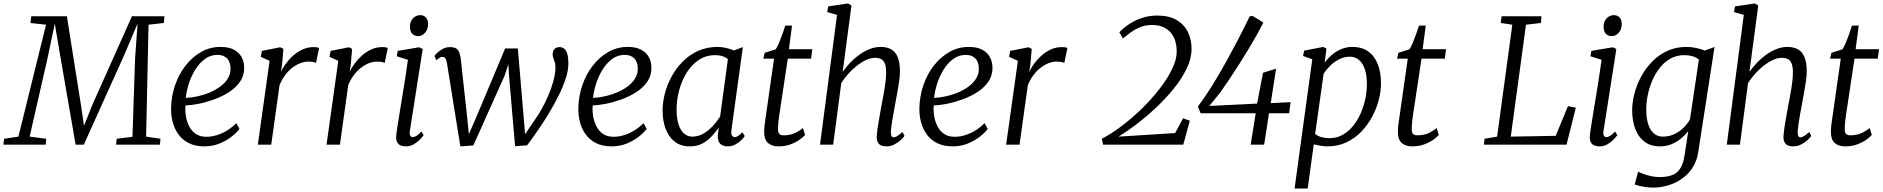

<svg xmlns="http://www.w3.org/2000/svg" viewBox="-52 -837 10897 1111"><path d="M-32.5 0 -28.5 -34 54.5 -46.5 214.5 -694 124 -704 129 -743H335L417.5 -222.5L434 -109L482.5 -230.5L711.5 -743H900L896 -704L807.5 -694L793.5 -46.5L876.5 -34L873.5 0H619.5L623.5 -34L714.5 -45.5L729.5 -496L744 -701L667.5 -520L433 0H385.5L297.5 -508L265 -701L224 -504.5L119.5 -46.5L215.5 -34L212 0Z M1333.5 -91.5Q1319.5 -71.5 1290 -47.8Q1260.5 -24 1219.5 -7Q1178.5 10 1130.5 10Q1078 10 1040.8 -8.8Q1003.5 -27.5 980.5 -59.5Q957.5 -91.5 947.2 -131Q937 -170.5 938 -211.5Q939.5 -281.5 961.5 -345Q983.5 -408.5 1022.2 -458Q1061 -507.5 1112.2 -536.5Q1163.5 -565.5 1224 -565.5Q1270.5 -565.5 1300.8 -549.8Q1331 -534 1346 -506.5Q1361 -479 1361 -444.5Q1361 -398.5 1336.2 -363.2Q1311.5 -328 1271.5 -302.8Q1231.5 -277.5 1185.2 -261Q1139 -244.5 1095.5 -236Q1052 -227.5 1021 -227Q1018.5 -198 1023.5 -166.2Q1028.5 -134.5 1042.2 -107Q1056 -79.5 1080.5 -62.5Q1105 -45.5 1142.5 -45.5Q1170 -45.5 1199.5 -54Q1229 -62.5 1258.8 -80Q1288.5 -97.5 1315 -124.5ZM1206.5 -519.5Q1166 -519.5 1133.8 -495.8Q1101.5 -472 1078.2 -434.5Q1055 -397 1041 -353.8Q1027 -310.5 1023 -270.5Q1056 -272 1091.8 -279.8Q1127.5 -287.5 1161.2 -301.8Q1195 -316 1222.2 -336Q1249.5 -356 1265.8 -381.8Q1282 -407.5 1282 -438.5Q1282 -478.5 1261.8 -499Q1241.5 -519.5 1206.5 -519.5Z M1440 0 1508 -485 1457 -508 1463.5 -542.5 1569.5 -563.5 1588 -554 1580.5 -466.5 1573.5 -420Q1582.5 -441.5 1600.2 -466.2Q1618 -491 1642.5 -513.5Q1667 -536 1697.5 -550.2Q1728 -564.5 1762 -564.5Q1770 -564.5 1779.8 -563.5Q1789.5 -562.5 1794.5 -558.5L1776.5 -472.5Q1770 -476.5 1758.8 -478.5Q1747.5 -480.5 1731 -480.5Q1709 -480.5 1685.8 -471.5Q1662.5 -462.5 1639.8 -445.2Q1617 -428 1598 -402.5Q1579 -377 1565.5 -344L1517.5 0Z M1837.5 0 1905.5 -485 1854.5 -508 1861 -542.5 1967 -563.5 1985.5 -554 1978 -466.5 1971 -420Q1980 -441.5 1997.8 -466.2Q2015.5 -491 2040 -513.5Q2064.5 -536 2095 -550.2Q2125.5 -564.5 2159.5 -564.5Q2167.5 -564.5 2177.2 -563.5Q2187 -562.5 2192 -558.5L2174 -472.5Q2167.5 -476.5 2156.2 -478.5Q2145 -480.5 2128.5 -480.5Q2106.5 -480.5 2083.2 -471.5Q2060 -462.5 2037.2 -445.2Q2014.5 -428 1995.5 -402.5Q1976.5 -377 1963 -344L1915 0Z M2296 10Q2279 10 2265.8 4.2Q2252.5 -1.5 2245.8 -14.8Q2239 -28 2240.5 -50Q2242 -68.5 2247.8 -105Q2253.5 -141.5 2261.2 -189.2Q2269 -237 2277.8 -290Q2286.5 -343 2294.5 -395Q2302.5 -447 2308.5 -491L2244 -511.5L2249.5 -542.5L2373.5 -563.5L2394 -553.5L2319.5 -78.5Q2316.5 -60 2322 -51.8Q2327.5 -43.5 2334.5 -43.5Q2345.5 -43.5 2357.5 -50.5Q2369.5 -57.5 2386.5 -76L2399.5 -55Q2394.5 -47.5 2380.2 -32Q2366 -16.5 2344.5 -3.2Q2323 10 2296 10ZM2368.5 -628Q2346 -628 2333 -641.8Q2320 -655.5 2320 -682.5Q2320 -712.5 2338 -731Q2356 -749.5 2379.5 -749.5Q2399.5 -749.5 2412.2 -736.2Q2425 -723 2425 -698Q2425 -666 2407.2 -647Q2389.5 -628 2368.5 -628Z M2612 10 2584.5 -159 2534 -473.5Q2530.5 -491.5 2525.2 -499.5Q2520 -507.5 2510.5 -507.5Q2499.5 -508.5 2490.5 -501.8Q2481.5 -495 2473 -488.5L2462 -513.5Q2465.5 -519 2478 -531.2Q2490.5 -543.5 2509.5 -554Q2528.5 -564.5 2551.5 -564.5Q2586 -564.5 2598 -547.2Q2610 -530 2614 -497.5L2651.5 -156L2661 -60.5L2699.5 -148.5L2871 -556.5H2944.5L2978.5 -154.5L2986.5 -61L3049 -152.5Q3063 -172.5 3081.8 -205.5Q3100.5 -238.5 3118.5 -279.2Q3136.5 -320 3148.8 -363Q3161 -406 3162 -444.5Q3162.5 -462 3158.5 -475.8Q3154.5 -489.5 3150.2 -500.5Q3146 -511.5 3146 -521.5Q3146 -543 3157 -553.8Q3168 -564.5 3185 -564.5Q3203 -564.5 3214.5 -553.8Q3226 -543 3231.5 -521.5Q3237 -500 3237 -469Q3237 -430.5 3221.5 -382.8Q3206 -335 3180.5 -283.8Q3155 -232.5 3123.8 -180.8Q3092.5 -129 3059.8 -81.8Q3027 -34.5 2998 4L2928.5 9L2893.5 -399L2889.5 -465L2867.5 -398L2687 4.5Z M3690 -91.5Q3676 -71.5 3646.5 -47.8Q3617 -24 3576 -7Q3535 10 3487 10Q3434.5 10 3397.2 -8.8Q3360 -27.5 3337 -59.5Q3314 -91.5 3303.8 -131Q3293.5 -170.5 3294.5 -211.5Q3296 -281.5 3318 -345Q3340 -408.5 3378.8 -458Q3417.5 -507.5 3468.8 -536.5Q3520 -565.5 3580.5 -565.5Q3627 -565.5 3657.2 -549.8Q3687.5 -534 3702.5 -506.5Q3717.5 -479 3717.5 -444.5Q3717.5 -398.5 3692.8 -363.2Q3668 -328 3628 -302.8Q3588 -277.5 3541.8 -261Q3495.5 -244.5 3452 -236Q3408.5 -227.5 3377.5 -227Q3375 -198 3380 -166.2Q3385 -134.5 3398.8 -107Q3412.5 -79.5 3437 -62.5Q3461.5 -45.5 3499 -45.5Q3526.5 -45.5 3556 -54Q3585.5 -62.5 3615.2 -80Q3645 -97.5 3671.5 -124.5ZM3563 -519.5Q3522.5 -519.5 3490.2 -495.8Q3458 -472 3434.8 -434.5Q3411.5 -397 3397.5 -353.8Q3383.5 -310.5 3379.5 -270.5Q3412.5 -272 3448.2 -279.8Q3484 -287.5 3517.8 -301.8Q3551.5 -316 3578.8 -336Q3606 -356 3622.2 -381.8Q3638.5 -407.5 3638.5 -438.5Q3638.5 -478.5 3618.2 -499Q3598 -519.5 3563 -519.5Z M4180.5 -85.5Q4177 -61 4184.2 -52.2Q4191.5 -43.5 4199.5 -43.5Q4209.5 -43.5 4219.5 -50.8Q4229.5 -58 4243.5 -71.5L4257.5 -50Q4254 -43.5 4240.5 -29.2Q4227 -15 4205.8 -2.5Q4184.5 10 4158.5 10Q4131.5 10 4115.5 -5.2Q4099.5 -20.5 4101.5 -56.5L4107 -98.5Q4088.5 -72.5 4065.5 -47.5Q4042.5 -22.5 4011.8 -6.2Q3981 10 3940 10Q3887.5 10 3852.5 -17Q3817.5 -44 3799.8 -91Q3782 -138 3782 -198.5Q3782 -245 3795.2 -295.8Q3808.5 -346.5 3834.5 -394.5Q3860.5 -442.5 3899 -481.2Q3937.5 -520 3988.2 -542.8Q4039 -565.5 4101.5 -565.5Q4122.5 -565.5 4148.2 -559.8Q4174 -554 4195 -545L4246.5 -564.5ZM4160 -495Q4145 -507 4126.2 -512.5Q4107.5 -518 4086 -518Q4043 -518 4008 -499.8Q3973 -481.5 3946 -449.8Q3919 -418 3900.5 -377.5Q3882 -337 3872.5 -292.2Q3863 -247.5 3863 -203.5Q3863 -151.5 3874.5 -116.5Q3886 -81.5 3906.5 -64Q3927 -46.5 3953.5 -46.5Q3982 -46.5 4006.5 -58Q4031 -69.5 4051.2 -87.2Q4071.5 -105 4087.5 -125Q4103.5 -145 4115 -163Z M4457 -169.5Q4454.5 -152 4453 -138.8Q4451.5 -125.5 4450.8 -113Q4450 -100.5 4450 -85.5Q4450 -70.5 4457.8 -62.2Q4465.5 -54 4481 -54Q4523.5 -54 4552 -69Q4580.5 -84 4594.5 -96L4606.5 -56Q4595.5 -43 4573.2 -27.5Q4551 -12 4520.5 -1Q4490 10 4452.5 10Q4414.5 10 4392.2 -9.5Q4370 -29 4370 -71.5Q4370 -78.5 4370.2 -86.2Q4370.5 -94 4371.2 -103Q4372 -112 4373.2 -121.2Q4374.5 -130.5 4376 -140L4427 -497.5H4365L4373 -531.5L4436.5 -551.5Q4445 -563 4455.5 -588Q4466 -613 4475.8 -640.8Q4485.5 -668.5 4492 -689H4531L4513 -552.5H4648.5L4641 -497.5H4506.5Z M5076 10Q5058 10 5045.5 4Q5033 -2 5026.8 -14.8Q5020.5 -27.5 5021 -48.5Q5022 -65 5024.8 -86.5Q5027.5 -108 5031.8 -131.5Q5036 -155 5040.2 -178.5Q5044.5 -202 5048 -223Q5052 -245 5056.8 -269.5Q5061.5 -294 5065.8 -319.8Q5070 -345.5 5072.8 -370.5Q5075.5 -395.5 5075.5 -417.5Q5075.5 -450.5 5068.2 -468.8Q5061 -487 5047 -494.8Q5033 -502.5 5011 -502.5Q4988 -502.5 4962 -491Q4936 -479.5 4909.2 -459Q4882.5 -438.5 4858.5 -412Q4834.5 -385.5 4816 -356.5L4769 0H4693L4791.5 -751L4734.5 -767.5L4740.5 -800L4855 -817L4875 -805L4824 -421Q4844 -449.5 4869.2 -475.8Q4894.5 -502 4923 -522Q4951.5 -542 4982.2 -553.8Q5013 -565.5 5044.5 -565.5Q5079 -565.5 5104 -552Q5129 -538.5 5142.2 -507.2Q5155.5 -476 5155.5 -422.5Q5155.5 -399.5 5151.2 -368.8Q5147 -338 5141 -305.8Q5135 -273.5 5130 -246Q5126.5 -227 5122.5 -205Q5118.5 -183 5114.5 -160.5Q5110.5 -138 5107.5 -116.8Q5104.5 -95.5 5103 -77.5Q5102.5 -60.5 5106.2 -51.5Q5110 -42.5 5118 -42.5Q5129 -42.5 5140.8 -50Q5152.5 -57.5 5170 -73L5182 -50.5Q5178 -44 5163.2 -29.5Q5148.5 -15 5126 -2.5Q5103.5 10 5076 10Z M5663.5 -91.5Q5649.5 -71.5 5620 -47.8Q5590.5 -24 5549.5 -7Q5508.5 10 5460.5 10Q5408 10 5370.8 -8.8Q5333.5 -27.5 5310.5 -59.5Q5287.5 -91.5 5277.2 -131Q5267 -170.5 5268 -211.5Q5269.5 -281.5 5291.5 -345Q5313.5 -408.5 5352.2 -458Q5391 -507.5 5442.2 -536.5Q5493.5 -565.5 5554 -565.5Q5600.5 -565.5 5630.8 -549.8Q5661 -534 5676 -506.5Q5691 -479 5691 -444.5Q5691 -398.5 5666.2 -363.2Q5641.5 -328 5601.5 -302.8Q5561.5 -277.5 5515.2 -261Q5469 -244.5 5425.5 -236Q5382 -227.5 5351 -227Q5348.5 -198 5353.5 -166.2Q5358.5 -134.5 5372.2 -107Q5386 -79.5 5410.5 -62.5Q5435 -45.5 5472.5 -45.5Q5500 -45.5 5529.5 -54Q5559 -62.5 5588.8 -80Q5618.5 -97.5 5645 -124.5ZM5536.5 -519.5Q5496 -519.5 5463.8 -495.8Q5431.5 -472 5408.2 -434.5Q5385 -397 5371 -353.8Q5357 -310.5 5353 -270.5Q5386 -272 5421.8 -279.8Q5457.5 -287.5 5491.2 -301.8Q5525 -316 5552.2 -336Q5579.5 -356 5595.8 -381.8Q5612 -407.5 5612 -438.5Q5612 -478.5 5591.8 -499Q5571.5 -519.5 5536.5 -519.5Z M5770 0 5838 -485 5787 -508 5793.5 -542.5 5899.5 -563.5 5918 -554 5910.5 -466.5 5903.5 -420Q5912.5 -441.5 5930.2 -466.2Q5948 -491 5972.5 -513.5Q5997 -536 6027.5 -550.2Q6058 -564.5 6092 -564.5Q6100 -564.5 6109.8 -563.5Q6119.5 -562.5 6124.5 -558.5L6106.5 -472.5Q6100 -476.5 6088.8 -478.5Q6077.5 -480.5 6061 -480.5Q6039 -480.5 6015.8 -471.5Q5992.5 -462.5 5969.8 -445.2Q5947 -428 5928 -402.5Q5909 -377 5895.5 -344L5847.5 0Z M6331 0 6323.5 -34Q6378.5 -62.5 6438.5 -107.8Q6498.5 -153 6555 -208.2Q6611.5 -263.5 6657.2 -322.2Q6703 -381 6730 -436.8Q6757 -492.5 6757 -537.5Q6757 -587 6740 -621.5Q6723 -656 6691.2 -674.2Q6659.5 -692.5 6614.5 -692.5Q6576 -692.5 6544.5 -679.2Q6513 -666 6488.5 -647.8Q6464 -629.5 6445.5 -614.5L6425 -650.5Q6439.5 -666 6461 -682.8Q6482.5 -699.5 6510 -714Q6537.5 -728.5 6571.2 -737.8Q6605 -747 6644.5 -747Q6713.5 -747 6757.2 -720.8Q6801 -694.5 6822 -650.5Q6843 -606.5 6843 -555Q6843 -498.5 6813.8 -438.5Q6784.5 -378.5 6736.8 -320.2Q6689 -262 6632.5 -209.5Q6576 -157 6520.2 -115Q6464.5 -73 6420.5 -46.5L6748 -67L6793.5 -152.5L6833 -138.5L6795 0Z M7185 0 7214 -181.5H6895.5L6879.5 -220Q6905 -254.5 6932 -295.2Q6959 -336 6987.5 -383.5Q7016 -431 7046.8 -486.5Q7077.5 -542 7110.8 -606Q7144 -670 7180 -743.5H7198.5L7258.5 -706.5Q7239.5 -669.5 7217.5 -630.2Q7195.5 -591 7170.8 -550Q7146 -509 7119.8 -467.8Q7093.5 -426.5 7065.8 -384.8Q7038 -343 7009.5 -302.5Q6995 -283.5 6978.2 -264Q6961.5 -244.5 6945.5 -224L7222 -237.5L7256.5 -416L7332 -439.5L7301 -240L7416 -246L7407.5 -181.5H7291L7263 0Z M7439 254 7541.5 -494 7488 -513 7494.5 -544 7605 -565.5 7623.5 -555.5 7613 -474Q7629 -497 7653 -518Q7677 -539 7707.5 -552.2Q7738 -565.5 7773 -565.5Q7829.5 -565.5 7866.2 -538.5Q7903 -511.5 7921 -464Q7939 -416.5 7939 -355Q7939 -308.5 7925.8 -257.8Q7912.5 -207 7886.8 -159.5Q7861 -112 7823.5 -73.5Q7786 -35 7737 -12.5Q7688 10 7629 10Q7610.5 10 7589.8 6.2Q7569 2.5 7550 -1.5L7515 254ZM7558 -61.5Q7574.5 -49 7595.8 -43.2Q7617 -37.5 7640.5 -37.5Q7683.5 -37.5 7718 -57.2Q7752.5 -77 7778.8 -109.8Q7805 -142.5 7822.5 -183.2Q7840 -224 7848.8 -267.5Q7857.5 -311 7857.5 -351Q7857.5 -402.5 7845.2 -437.5Q7833 -472.5 7811 -490.8Q7789 -509 7758.5 -509Q7725.5 -509 7695.8 -493.5Q7666 -478 7643.2 -455Q7620.5 -432 7607 -410Z M8124 -169.5Q8121.5 -152 8120 -138.8Q8118.5 -125.5 8117.8 -113Q8117 -100.5 8117 -85.5Q8117 -70.5 8124.8 -62.2Q8132.5 -54 8148 -54Q8190.5 -54 8219 -69Q8247.5 -84 8261.5 -96L8273.5 -56Q8262.5 -43 8240.2 -27.5Q8218 -12 8187.5 -1Q8157 10 8119.5 10Q8081.5 10 8059.2 -9.5Q8037 -29 8037 -71.5Q8037 -78.5 8037.2 -86.2Q8037.5 -94 8038.2 -103Q8039 -112 8040.2 -121.2Q8041.5 -130.5 8043 -140L8094 -497.5H8032L8040 -531.5L8103.5 -551.5Q8112 -563 8122.5 -588Q8133 -613 8142.8 -640.8Q8152.5 -668.5 8159 -689H8198L8180 -552.5H8315.5L8308 -497.5H8173.5Z M8535 0 8538 -34 8611 -46.5 8699 -694 8632 -704 8637 -743H8867.5L8864.5 -704L8778 -694L8690 -46.5L8950 -51L9021 -223L9066.5 -214L9012.5 0Z M9203 10Q9186 10 9172.8 4.2Q9159.5 -1.5 9152.8 -14.8Q9146 -28 9147.5 -50Q9149 -68.5 9154.8 -105Q9160.5 -141.5 9168.2 -189.2Q9176 -237 9184.8 -290Q9193.5 -343 9201.5 -395Q9209.5 -447 9215.5 -491L9151 -511.5L9156.5 -542.5L9280.5 -563.5L9301 -553.5L9226.5 -78.5Q9223.5 -60 9229 -51.8Q9234.5 -43.5 9241.5 -43.5Q9252.5 -43.5 9264.5 -50.5Q9276.5 -57.5 9293.5 -76L9306.5 -55Q9301.5 -47.5 9287.2 -32Q9273 -16.5 9251.5 -3.2Q9230 10 9203 10ZM9275.5 -628Q9253 -628 9240 -641.8Q9227 -655.5 9227 -682.5Q9227 -712.5 9245 -731Q9263 -749.5 9286.5 -749.5Q9306.5 -749.5 9319.2 -736.2Q9332 -723 9332 -698Q9332 -666 9314.2 -647Q9296.5 -628 9275.5 -628Z M9775.5 38.5Q9767.5 96 9740.2 136Q9713 176 9675.2 200.8Q9637.5 225.5 9596 237Q9554.5 248.5 9517 248.5Q9495.5 248.5 9474 245.8Q9452.5 243 9435 238.8Q9417.5 234.5 9407 230.5L9427 156.5Q9440 163 9459.5 170.2Q9479 177.5 9502.8 182.5Q9526.5 187.5 9551.5 187.5Q9595.5 187.5 9624.8 176Q9654 164.5 9671 137.2Q9688 110 9695.5 63L9717 -78Q9700.5 -56.5 9676 -36.2Q9651.5 -16 9620.8 -3Q9590 10 9554.5 10Q9499.5 10 9463.8 -17Q9428 -44 9410.2 -91.2Q9392.5 -138.5 9392.5 -199Q9392.5 -245.5 9405.8 -296.2Q9419 -347 9445 -394.8Q9471 -442.5 9509 -481.2Q9547 -520 9596.5 -542.8Q9646 -565.5 9706.5 -565.5Q9735.5 -565.5 9763.8 -559.2Q9792 -553 9812 -544.5L9869 -565ZM9778.5 -492.5Q9762 -506 9740 -512Q9718 -518 9695 -518Q9650 -518 9614.2 -498Q9578.5 -478 9552.2 -444.5Q9526 -411 9508.5 -370Q9491 -329 9482.5 -286Q9474 -243 9474 -204.5Q9474 -167 9480.2 -137.8Q9486.5 -108.5 9499 -88Q9511.5 -67.5 9529.2 -57Q9547 -46.5 9570 -46.5Q9606.5 -46.5 9637.2 -61.2Q9668 -76 9691 -99Q9714 -122 9727 -146Z M10323 10Q10305 10 10292.5 4Q10280 -2 10273.8 -14.8Q10267.5 -27.5 10268 -48.5Q10269 -65 10271.8 -86.5Q10274.5 -108 10278.8 -131.5Q10283 -155 10287.2 -178.5Q10291.5 -202 10295 -223Q10299 -245 10303.8 -269.5Q10308.5 -294 10312.8 -319.8Q10317 -345.5 10319.8 -370.5Q10322.5 -395.5 10322.5 -417.5Q10322.5 -450.5 10315.2 -468.8Q10308 -487 10294 -494.8Q10280 -502.5 10258 -502.5Q10235 -502.5 10209 -491Q10183 -479.5 10156.2 -459Q10129.5 -438.5 10105.5 -412Q10081.5 -385.5 10063 -356.5L10016 0H9940L10038.5 -751L9981.5 -767.5L9987.5 -800L10102 -817L10122 -805L10071 -421Q10091 -449.5 10116.2 -475.8Q10141.5 -502 10170 -522Q10198.5 -542 10229.2 -553.8Q10260 -565.5 10291.5 -565.5Q10326 -565.5 10351 -552Q10376 -538.5 10389.2 -507.2Q10402.5 -476 10402.5 -422.5Q10402.5 -399.5 10398.2 -368.8Q10394 -338 10388 -305.8Q10382 -273.5 10377 -246Q10373.5 -227 10369.5 -205Q10365.5 -183 10361.5 -160.5Q10357.5 -138 10354.5 -116.8Q10351.5 -95.5 10350 -77.5Q10349.5 -60.5 10353.2 -51.5Q10357 -42.5 10365 -42.5Q10376 -42.5 10387.8 -50Q10399.5 -57.5 10417 -73L10429 -50.5Q10425 -44 10410.2 -29.5Q10395.5 -15 10373 -2.5Q10350.5 10 10323 10Z M10629.5 -169.5Q10627 -152 10625.5 -138.8Q10624 -125.5 10623.2 -113Q10622.5 -100.5 10622.5 -85.5Q10622.5 -70.5 10630.2 -62.2Q10638 -54 10653.5 -54Q10696 -54 10724.5 -69Q10753 -84 10767 -96L10779 -56Q10768 -43 10745.8 -27.5Q10723.5 -12 10693 -1Q10662.5 10 10625 10Q10587 10 10564.8 -9.5Q10542.5 -29 10542.5 -71.5Q10542.5 -78.5 10542.8 -86.2Q10543 -94 10543.8 -103Q10544.5 -112 10545.8 -121.2Q10547 -130.5 10548.5 -140L10599.5 -497.5H10537.5L10545.5 -531.5L10609 -551.5Q10617.5 -563 10628 -588Q10638.5 -613 10648.2 -640.8Q10658 -668.5 10664.5 -689H10703.5L10685.5 -552.5H10821L10813.5 -497.5H10679Z"/></svg>

Font: Merriweather 24pt Light
Style: Italic
Weight: 300
Italic angle: -7.8°
Version: Version 2.101